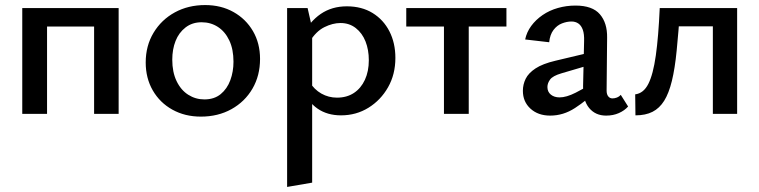

<svg xmlns="http://www.w3.org/2000/svg" viewBox="-20 -450 3002 759"><path d="M352 0V-418H449V0ZM68 0V-418H166V0ZM115 -345V-418H403V-345Z M774 11Q711 11 661.5 -16.5Q612 -44 584 -92.5Q556 -141 556 -203Q556 -269 587 -320.5Q618 -372 671 -401Q724 -430 791 -430Q854 -430 903 -402.5Q952 -375 980 -327Q1008 -279 1008 -217Q1008 -151 978 -99.5Q948 -48 895 -18.5Q842 11 774 11ZM788 -57Q827 -57 852.5 -78Q878 -99 890.5 -133Q903 -167 903 -206Q903 -255 886.5 -290Q870 -325 841.5 -343.5Q813 -362 777 -362Q740 -362 713.5 -341.5Q687 -321 674 -288Q661 -255 661 -214Q661 -165 678 -129.5Q695 -94 724 -75.5Q753 -57 788 -57Z M1328 6Q1274 6 1235.5 -20.5Q1197 -47 1179 -96L1203 -127Q1222 -96 1250.5 -80Q1279 -64 1312 -64Q1351 -64 1379 -82.5Q1407 -101 1422.5 -134.5Q1438 -168 1438 -212Q1438 -253 1425 -286Q1412 -319 1386.5 -339Q1361 -359 1326 -359Q1295 -359 1262 -342.5Q1229 -326 1204 -285L1170 -303Q1204 -365 1248 -395Q1292 -425 1351 -425Q1410 -425 1453 -398.5Q1496 -372 1519.5 -326Q1543 -280 1543 -221Q1543 -156 1514 -105Q1485 -54 1436.5 -24Q1388 6 1328 6ZM1115 289V-418H1196L1214 -339V272Z M1735 0V-418H1833V0ZM1586 -345V-418H1982V-345Z M2376 7Q2334 7 2309 -23Q2284 -53 2285 -110L2289 -287Q2290 -315 2284 -332Q2278 -349 2266.5 -357Q2255 -365 2239 -365Q2221 -365 2201.5 -357.5Q2182 -350 2168 -331.5Q2154 -313 2151 -283L2056 -294Q2062 -323 2080 -347.5Q2098 -372 2125 -390.5Q2152 -409 2185.5 -418.5Q2219 -428 2255 -428Q2322 -428 2351.5 -393.5Q2381 -359 2380 -301L2378 -92Q2378 -77 2384.5 -69Q2391 -61 2401 -61Q2410 -61 2419 -64.5Q2428 -68 2434 -75L2463 -29Q2449 -13 2426.5 -3Q2404 7 2376 7ZM2155 7Q2107 7 2077 -20.5Q2047 -48 2047 -91Q2047 -116 2058 -138.5Q2069 -161 2097 -179.5Q2125 -198 2176 -210L2340 -249L2345 -203L2199 -160Q2165 -150 2154.5 -135.5Q2144 -121 2144 -106Q2144 -87 2157.5 -76Q2171 -65 2192 -65Q2219 -65 2255.5 -83.5Q2292 -102 2337 -129L2343 -95Q2299 -53 2253 -23Q2207 7 2155 7Z M2492 6 2491 -77Q2524 -81 2543 -118.5Q2562 -156 2572.5 -230.5Q2583 -305 2588 -418H2669Q2662 -322 2655 -250.5Q2648 -179 2636 -130Q2624 -81 2605.5 -51.5Q2587 -22 2559.5 -8Q2532 6 2492 6ZM2798 0V-418H2894V0ZM2637 -346V-418H2839V-346Z"/></svg>

Font: Ysabeau Office SemiBold
Style: Regular
Weight: 600
Designer: Christian Thalmann (Catharsis Fonts)
Version: Version 2.001;gftools[0.9.30]; featfreeze: tnum,lnum,ss02